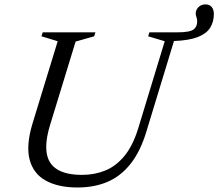

<svg xmlns="http://www.w3.org/2000/svg" viewBox="-20 -822 969 852"><path d="M201.5 -265Q179.5 -191.5 187.2 -142.8Q195 -94 234.2 -70Q273.5 -46 344.5 -46Q399.5 -46 447 -65.2Q494.5 -84.5 532 -129.8Q569.5 -175 593.5 -253L711 -639L637.5 -661L643 -678.5H765.5Q821.5 -678.5 838.2 -690.8Q855 -703 855 -726.5Q855 -738 851.8 -746Q848.5 -754 848.5 -761.5Q848.5 -778 860.5 -790.2Q872.5 -802.5 891.5 -802.5Q909.5 -802.5 919.2 -791Q929 -779.5 929 -760Q929 -725 912.5 -698.8Q896 -672.5 857.5 -657.5Q819 -642.5 752 -640L630 -239.5Q603.5 -151 560 -95.8Q516.5 -40.5 457.5 -15.2Q398.5 10 324 10Q238.5 10 183.2 -20.5Q128 -51 111.5 -113.8Q95 -176.5 124 -273L236 -639L164 -661L169.5 -678.5H403.5L398 -661L315.5 -637.5Z"/></svg>

Font: Newsreader 28pt
Style: Italic
Weight: 400
Italic angle: -17°
Version: Version 1.003